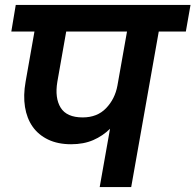

<svg xmlns="http://www.w3.org/2000/svg" viewBox="-20 -760 794 780"><path d="M316 -283Q375 -283 411 -320.5Q447 -358 457 -412L496 -632H249L213 -428Q202 -362 226.5 -322.5Q251 -283 316 -283ZM44 -740H754L735 -632H625L513 0H385L427 -237Q398 -208 359 -191Q320 -174 269 -174Q215 -174 175.5 -193Q136 -212 112.5 -245.5Q89 -279 81.5 -325.5Q74 -372 84 -428L120 -632H26Z"/></svg>

Font: SVN-Poppins SemiBold
Style: Italic
Weight: 600
Italic angle: -10°
Designer: Ninad Kale (Devanagari), Jonny Pinhorn (Latin)
Foundry: Indian Type Foundry
Version: Version 3.002 2017; ttfautohint (v1.8.3)